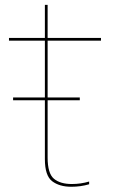

<svg xmlns="http://www.w3.org/2000/svg" viewBox="-20 -744 471 770"><path d="M32.5 -342H300V-353H32.5ZM266 5Q303.5 5 337.5 -5V-16Q304 -6 268 -6Q221.5 -6 196.2 -27.2Q171 -48.5 171 -112V-581H385V-592H171V-724.5H160V-592H16V-581H160V-106Q160 -39.5 189.2 -17.2Q218.5 5 266 5Z"/></svg>

Font: Anybody Thin Thin
Style: Regular
Weight: 250
Version: Version 1.113;gftools[0.9.25]